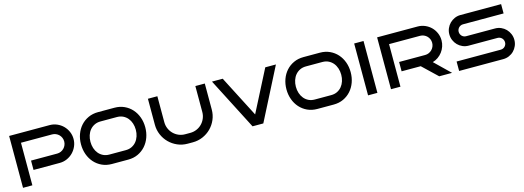

<svg xmlns="http://www.w3.org/2000/svg" viewBox="-4 -1258 5365 1966"><g transform="rotate(-15 2678.0 -275.0)"><path d="M701.2 -350.1Q701.2 -309.1 685.3 -272.7Q669.4 -236.3 642.3 -208.7Q615.2 -181.2 578.6 -165Q542 -148.9 501 -148.9H223.1V-248H501Q522 -248 540.5 -256.3Q559.1 -264.6 572.8 -278.6Q586.4 -292.5 594.2 -311Q602.1 -329.6 602.1 -350.1Q602.1 -371.1 594.2 -389.4Q586.4 -407.7 572.8 -421.4Q559.1 -435.1 540.5 -443.1Q522 -451.2 501 -451.2H170.9V0H71.8V-549.8H501Q542 -549.8 578.6 -533.9Q615.2 -518.1 642.3 -491Q669.4 -463.9 685.3 -427.5Q701.2 -391.1 701.2 -350.1Z M1441.4 -275.9Q1441.4 -218.8 1423.3 -168.7Q1405.3 -118.7 1371.8 -81.1Q1338.4 -43.5 1291.7 -21.7Q1245.1 0 1188 0H1014.2Q957 0 910.2 -21.7Q863.3 -43.5 829.8 -81.1Q796.4 -118.7 778.3 -168.7Q760.3 -218.8 760.3 -275.9Q760.3 -332.5 778.3 -382.3Q796.4 -432.1 829.8 -469.5Q863.3 -506.8 910.2 -528.3Q957 -549.8 1014.2 -549.8H1188Q1245.1 -549.8 1291.7 -528.3Q1338.4 -506.8 1371.8 -469.5Q1405.3 -432.1 1423.3 -382.3Q1441.4 -332.5 1441.4 -275.9ZM1341.3 -275.9Q1341.3 -312 1330.8 -344Q1320.3 -376 1300.5 -399.7Q1280.8 -423.3 1252.4 -437.3Q1224.1 -451.2 1188 -451.2H1014.2Q978 -451.2 949.5 -437.3Q920.9 -423.3 901.1 -399.7Q881.3 -376 870.8 -344Q860.4 -312 860.4 -275.9Q860.4 -239.7 870.8 -207.8Q881.3 -175.8 901.1 -151.9Q920.9 -127.9 949.5 -114Q978 -100.1 1014.2 -100.1H1188Q1224.1 -100.1 1252.4 -114Q1280.8 -127.9 1300.5 -151.9Q1320.3 -175.8 1330.8 -207.8Q1341.3 -239.7 1341.3 -275.9Z M2146 -549.8V-274.9Q2146 -217.8 2124.5 -167.7Q2103 -117.7 2065.7 -80.3Q2028.3 -43 1978.5 -21.5Q1928.7 0 1872.1 0H1816.9Q1760.3 0 1710.4 -21.7Q1660.6 -43.5 1623.3 -80.8Q1585.9 -118.2 1564.5 -168.2Q1543 -218.3 1543 -274.9V-549.8H1643.1V-274.9Q1643.1 -238.8 1656.7 -206.8Q1670.4 -174.8 1694.1 -151.1Q1717.8 -127.4 1749.3 -113.8Q1780.8 -100.1 1816.9 -100.1H1872.1Q1908.2 -100.1 1939.9 -113.8Q1971.7 -127.4 1995.1 -151.1Q2018.6 -174.8 2032.2 -206.8Q2045.9 -238.8 2045.9 -274.9V-549.8Z M2899.9 -549.8 2619.1 0H2504.9L2222.2 -549.8H2335.9L2562 -110.8L2787.1 -549.8Z M3619.1 -275.9Q3619.1 -218.8 3601.1 -168.7Q3583 -118.7 3549.6 -81.1Q3516.1 -43.5 3469.5 -21.7Q3422.9 0 3365.7 0H3191.9Q3134.8 0 3087.9 -21.7Q3041 -43.5 3007.6 -81.1Q2974.1 -118.7 2956.1 -168.7Q2938 -218.8 2938 -275.9Q2938 -332.5 2956.1 -382.3Q2974.1 -432.1 3007.6 -469.5Q3041 -506.8 3087.9 -528.3Q3134.8 -549.8 3191.9 -549.8H3365.7Q3422.9 -549.8 3469.5 -528.3Q3516.1 -506.8 3549.6 -469.5Q3583 -432.1 3601.1 -382.3Q3619.1 -332.5 3619.1 -275.9ZM3519 -275.9Q3519 -312 3508.5 -344Q3498 -376 3478.3 -399.7Q3458.5 -423.3 3430.2 -437.3Q3401.9 -451.2 3365.7 -451.2H3191.9Q3155.8 -451.2 3127.2 -437.3Q3098.6 -423.3 3078.9 -399.7Q3059.1 -376 3048.6 -344Q3038.1 -312 3038.1 -275.9Q3038.1 -239.7 3048.6 -207.8Q3059.1 -175.8 3078.9 -151.9Q3098.6 -127.9 3127.2 -114Q3155.8 -100.1 3191.9 -100.1H3365.7Q3401.9 -100.1 3430.2 -114Q3458.5 -127.9 3478.3 -151.9Q3498 -175.8 3508.5 -207.8Q3519 -239.7 3519 -275.9Z M3828.6 0H3729.5V-549.8H3828.6Z M4620.1 0H4483.9L4327.6 -148.9H4125V-248H4401.9Q4422.9 -248 4441.4 -256.3Q4460 -264.6 4473.6 -278.6Q4487.3 -292.5 4495.1 -311Q4502.9 -329.6 4502.9 -350.1Q4502.9 -371.1 4495.1 -389.4Q4487.3 -407.7 4473.6 -421.4Q4460 -435.1 4441.4 -443.1Q4422.9 -451.2 4401.9 -451.2H4072.8V0H3972.7V-549.8H4401.9Q4443.4 -549.8 4480 -533.9Q4516.6 -518.1 4543.7 -491Q4570.8 -463.9 4586.4 -427.5Q4602.1 -391.1 4602.1 -350.1Q4602.1 -316.4 4591.3 -285.4Q4580.6 -254.4 4561.3 -228.8Q4542 -203.1 4515.6 -184.6Q4489.3 -166 4458 -157.2Z M5323.7 -162.1Q5323.7 -128.4 5311 -98.9Q5298.3 -69.3 5276.6 -47.4Q5254.9 -25.4 5225.3 -12.7Q5195.8 0 5162.1 0H4694.8V-100.1H5162.1Q5175.3 -100.1 5186.8 -104.7Q5198.2 -109.4 5206.8 -117.9Q5215.3 -126.5 5220.2 -137.7Q5225.1 -148.9 5225.1 -162.1Q5225.1 -175.3 5220.2 -186.8Q5215.3 -198.2 5206.8 -206.8Q5198.2 -215.3 5186.8 -220.2Q5175.3 -225.1 5162.1 -225.1H4856Q4822.8 -225.1 4793.5 -237.8Q4764.2 -250.5 4742.2 -272.7Q4720.2 -294.9 4707.5 -324.7Q4694.8 -354.5 4694.8 -388.2Q4694.8 -420.9 4707.5 -450.4Q4720.2 -480 4742.2 -502Q4764.2 -523.9 4793.5 -536.9Q4822.8 -549.8 4856 -549.8H5287.1V-451.2H4856Q4843.3 -451.2 4831.8 -446Q4820.3 -440.9 4812 -432.4Q4803.7 -423.8 4798.8 -412.4Q4793.9 -400.9 4793.9 -388.2Q4793.9 -375 4798.8 -363.5Q4803.7 -352.1 4812 -343.5Q4820.3 -335 4831.8 -330.1Q4843.3 -325.2 4856 -325.2H5162.1Q5195.8 -325.2 5225.3 -312.3Q5254.9 -299.3 5276.6 -277.1Q5298.3 -254.9 5311 -225.1Q5323.7 -195.3 5323.7 -162.1Z"/></g></svg>

Font: Bruno Ace SC
Style: Regular
Weight: 400
Designer: Astigmatic (AOETI)
Foundry: Astigmatic (AOETI)
Version: Version 1.000